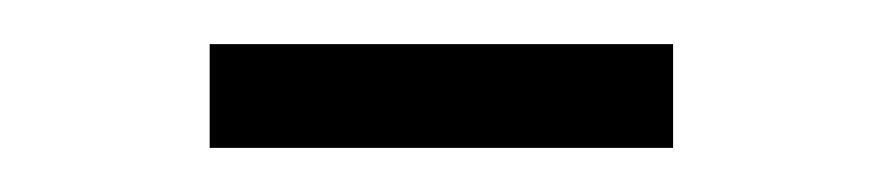

<svg xmlns="http://www.w3.org/2000/svg" viewBox="-20 -770 400 87"><path d="M75 -750H285V-703H75Z"/></svg>

Font: Mohave Light
Style: Regular
Weight: 300
Designer: Gumpita Rahayu
Foundry: Tokotype
Version: Version 2.003